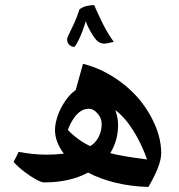

<svg xmlns="http://www.w3.org/2000/svg" viewBox="-20 -867 710 761"><path d="M568 -126Q498 -128 437 -143Q376 -158 329 -183Q257 -144 154 -144Q144 -144 121.5 -156.5Q99 -169 75 -187.5Q51 -206 34 -225L54 -265Q81 -260 108.5 -257Q136 -254 164 -254Q182 -254 199.5 -255Q217 -256 233 -258Q198 -305 198 -351Q198 -378 209 -409Q220 -440 239 -467.5Q258 -495 280 -510L309 -614Q390 -594 462 -539.5Q534 -485 576 -409Q619 -332 619 -260Q619 -212 568 -126ZM337 -288Q357 -298 370 -322.5Q383 -347 383 -375Q383 -399 366.5 -417.5Q350 -436 333 -436Q316 -436 301 -427Q286 -418 273 -399Q266 -389 260 -377.5Q254 -366 249 -352Q268 -332 290 -316Q312 -300 337 -288ZM563 -235Q546 -282 526.5 -318Q507 -354 485.5 -382Q464 -410 437 -431Q448 -401 448 -372Q448 -310 417 -260Q443 -253 479.5 -247Q516 -241 563 -235ZM275 -681Q263 -681 254.5 -689.5Q246 -698 246 -711Q246 -717 254.5 -734Q263 -751 274.5 -776Q286 -801 295 -830Q309 -840 322 -843Q335 -846 353 -847Q370 -808 388.5 -771Q407 -734 431 -701Q412 -697 405.5 -695.5Q399 -694 395 -694Q378 -694 366.5 -704Q355 -714 340 -740Q334 -750 329 -760.5Q324 -771 320 -783Q315 -765 307 -744Q299 -723 290.5 -706Q282 -689 275 -681Z"/></svg>

Font: Noto Naskh Arabic UI
Style: Regular
Weight: 400
Designer: Monotype Design Team, David Williams, Mohamad Dakak and Nizar Qandah
Foundry: Monotype Imaging Inc.
Version: Version 2.014